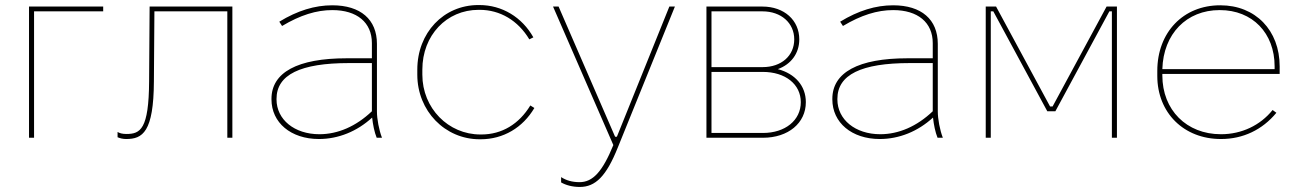

<svg xmlns="http://www.w3.org/2000/svg" viewBox="-20 -546 5157 761"><path d="M95 0H115V-501H389V-520H95Z M480 5C545 5 589 -22 590 -224L592 -501H881V0H901V-520H573L571 -224C570 -33 536 -15 481 -15C465 -15 454 -18 446 -23V-2C456 2 466 5 480 5Z M1244 5C1321 5 1395 -25 1455 -80C1458 -52 1464 -22 1473 0H1494C1482 -31 1474 -75 1474 -104V-372C1474 -469 1409 -525 1297 -525C1228 -525 1159 -504 1087 -460L1098 -443C1170 -486 1234 -506 1297 -506C1395 -506 1454 -457 1454 -375V-315H1354C1159 -315 1056 -259 1056 -154V-152C1056 -60 1133 5 1244 5ZM1246 -14C1147 -14 1076 -72 1076 -152V-154C1076 -250 1171 -296 1363 -296H1454V-105C1391 -45 1319 -14 1246 -14Z M1881 6H1885C1975 6 2052 -40 2098 -118L2082 -128C2037 -54 1969 -13 1888 -13H1884C1757 -13 1654 -117 1654 -250V-270C1654 -406 1750 -507 1877 -507H1881C1962 -507 2033 -465 2078 -390L2094 -398C2049 -478 1970 -526 1880 -526H1876C1738 -526 1634 -416 1634 -270V-250C1634 -106 1744 6 1881 6Z M2278 195C2340 195 2383 153 2429 38L2655 -520H2633L2425 -4H2418L2194 -520H2172L2411 29C2368 134 2330 176 2277 176C2248 176 2224 169 2204 156V177C2223 188 2249 195 2278 195Z M2780 0H3004C3104 0 3174 -58 3174 -141C3174 -206 3131 -254 3063 -272C3115 -291 3148 -334 3148 -390C3148 -466 3088 -520 3002 -520H2780ZM2800 -280V-501H3002C3076 -501 3128 -455 3128 -390C3128 -325 3077 -280 3003 -280ZM2800 -19V-261H3003C3093 -261 3154 -212 3154 -141C3154 -69 3092 -19 3004 -19Z M3467 5C3544 5 3618 -25 3678 -80C3681 -52 3687 -22 3696 0H3717C3705 -31 3697 -75 3697 -104V-372C3697 -469 3632 -525 3520 -525C3451 -525 3382 -504 3310 -460L3321 -443C3393 -486 3457 -506 3520 -506C3618 -506 3677 -457 3677 -375V-315H3577C3382 -315 3279 -259 3279 -154V-152C3279 -60 3356 5 3467 5ZM3469 -14C3370 -14 3299 -72 3299 -152V-154C3299 -250 3394 -296 3586 -296H3677V-105C3614 -45 3542 -14 3469 -14Z M3887 0H3907V-501H3917L4131 -105H4163L4377 -501H4387V0H4407V-520H4366L4152 -124H4142L3928 -520H3887Z M4819 5H4820C4906 5 4983 -31 5039 -99L5024 -110C4975 -49 4901 -14 4820 -14H4819C4683 -14 4587 -110 4587 -247V-253H5052V-283C5052 -426 4956 -525 4817 -525H4816C4670 -525 4567 -418 4567 -265V-245C4567 -99 4672 5 4819 5ZM4587 -272C4591 -412 4683 -506 4814 -506H4815C4944 -506 5032 -415 5032 -283V-272Z"/></svg>

Font: Fixel Display Thin
Style: Regular
Weight: 100
Designer: AlfaBravo + MacPaw
Foundry: Kyrylo Tkachov, Marchela Mozhyna, Serhii Makarenko, Maria Weinstein, Zakhar Kryvoshyya
Version: Version 1.211